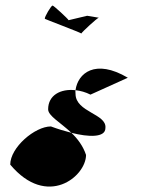

<svg xmlns="http://www.w3.org/2000/svg" viewBox="-20 -790 528 694"><path d="M17 -195C150 -36 291 -152 291 -230C280 -263 260 -289 238 -310C214 -316 188 -324 164 -333C106 -333 17 -257 17 -195ZM142 -722C142 -721 267 -674 274 -669C276 -674 330 -724 337 -726L295 -733L228 -717C226 -722 174 -770 170 -770C165 -770 140 -728 142 -722ZM154 -395C154 -371 198 -348 238 -310C300 -294 361 -292 361 -327C367 -379 253 -384 253 -451C253 -455 252 -460 253 -464C199 -470 154 -446 154 -395ZM253 -464C271 -462 289 -457 307 -448L442 -509C324 -579 261 -525 253 -464ZM274 -669C275 -669 274 -669 274 -669ZM337 -726H338Z"/></svg>

Font: Ampere
Style: SCCnd
Weight: 400
Version: Version 1